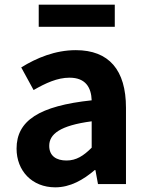

<svg xmlns="http://www.w3.org/2000/svg" viewBox="-20 -789 631 823"><path d="M217 14C281 14 337 -18 386 -60H389L400 0H520V-327C520 -489 447 -574 305 -574C217 -574 137 -541 71 -500L124 -403C176 -433 226 -456 278 -456C347 -456 371 -414 373 -359C148 -335 51 -272 51 -152C51 -57 117 14 217 14ZM265 -101C222 -101 191 -120 191 -164C191 -214 237 -251 373 -269V-156C338 -121 307 -101 265 -101ZM146 -674H472V-769H146Z"/></svg>

Font: Noto Sans T Chinese Bold
Style: Bold
Weight: 700
Designer: Ryoko NISHIZUKA (kana & ideographs); Paul D. Hunt (Latin, Greek & Cyrillic); Wenlong ZHANG (bopomofo); Sandoll Communica
Foundry: Adobe Systems Incorporated
Version: Version 1.000;PS 1;hotconv 1.0.78;makeotf.lib2.5.61930